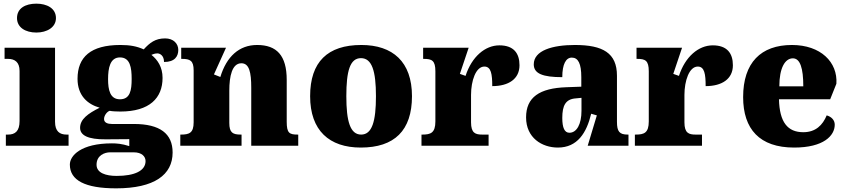

<svg xmlns="http://www.w3.org/2000/svg" viewBox="-20 -797 4641 1050"><path d="M179 -619C236 -619 286 -647 286 -698C286 -752 236 -777 179 -777C119 -777 73 -752 73 -698C73 -647 119 -619 179 -619ZM355 0V-61H344C307 -61 281 -78 281 -131V-536H5V-475H24C60 -475 87 -458 87 -409V-135C87 -79 62 -61 24 -61H12V0Z M615 233C824 233 924 159 924 37C924 -66 855 -119 712 -119H592C569 -119 549 -126 549 -146C549 -166 566 -187 580 -191C591 -188 624 -187 638 -187C798 -187 869 -261 869 -371C869 -430 842 -470 808 -497C816 -500 826 -505 841 -505C854 -505 877 -494 877 -458C936 -458 955 -489 955 -524C955 -558 929 -587 883 -587C829 -587 799 -563 766 -527C728 -544 691 -551 638 -551C476 -551 404 -485 404 -366C404 -275 458 -227 525 -208C461 -176 418 -145 418 -98C418 -57 461 -34 559 -35L687 -36V2C646 -11 618 -13 592 -13C423 -13 362 54 362 103C362 189 445 233 615 233ZM636 -254C582 -254 571 -305 571 -364C571 -425 582 -483 636 -483C692 -483 700 -427 700 -365C700 -304 692 -254 636 -254ZM618 165C559 165 508 149 508 104C508 52 553 36 582 36H711C756 36 776 59 776 84C776 137 716 165 618 165Z M1301 0V-61H1297C1253 -61 1234 -71 1234 -125V-301C1234 -380 1249 -451 1300 -451C1343 -451 1354 -402 1354 -317V0H1611V-61H1607C1562 -61 1548 -70 1548 -131V-360C1548 -494 1493 -551 1386 -551C1288 -551 1219 -488 1185 -376L1150 -390L1216 -536H971V-475H975C1019 -475 1039 -466 1039 -412V-128C1039 -70 1015 -61 970 -61H966V0Z M1953 10C2137 10 2233 -83 2233 -271C2233 -459 2128 -551 1956 -551C1772 -551 1676 -459 1676 -271C1676 -83 1781 10 1953 10ZM1955 -61C1895 -61 1874 -134 1874 -271C1874 -409 1894 -479 1954 -479C2014 -479 2036 -409 2036 -271C2036 -134 2015 -61 1955 -61Z M2652 0V-61H2617C2580 -61 2556 -69 2556 -128V-278C2556 -355 2582 -433 2629 -433C2666 -433 2672 -391 2672 -326C2761 -326 2821 -365 2821 -440C2821 -506 2789 -549 2711 -549C2633 -549 2560 -487 2526 -382L2495 -393L2543 -536H2294V-475H2298C2342 -475 2361 -466 2361 -407V-133C2361 -70 2335 -61 2290 -61H2285V0Z M3031 10C3138 10 3188 -71 3213 -175L3244 -166L3194 0H3417V-61H3413C3368 -61 3354 -77 3354 -131V-383C3354 -507 3277 -551 3124 -551C3001 -551 2899 -521 2899 -445C2899 -394 2949 -375 3055 -375C3055 -446 3075 -482 3107 -482C3142 -482 3159 -449 3159 -375V-323L3078 -320C2930 -315 2857 -265 2857 -155C2857 -43 2944 10 3031 10ZM3094 -71C3067 -71 3055 -99 3055 -152C3055 -220 3073 -255 3129 -259L3160 -262V-191C3160 -118 3134 -71 3094 -71Z M3819 0V-61H3784C3747 -61 3723 -69 3723 -128V-278C3723 -355 3749 -433 3796 -433C3833 -433 3839 -391 3839 -326C3928 -326 3988 -365 3988 -440C3988 -506 3956 -549 3878 -549C3800 -549 3727 -487 3693 -382L3662 -393L3710 -536H3461V-475H3465C3509 -475 3528 -466 3528 -407V-133C3528 -70 3502 -61 3457 -61H3452V0Z M4323 10C4484 10 4545 -55 4545 -115C4545 -141 4526 -159 4501 -166C4479 -113 4441 -74 4373 -74C4287 -74 4243 -129 4240 -254H4520L4554 -339C4562 -457 4468 -551 4311 -551C4141 -551 4044 -454 4044 -266C4044 -91 4134 10 4323 10ZM4242 -325C4242 -425 4273 -478 4316 -478C4356 -478 4373 -424 4373 -325Z"/></svg>

Font: UArctic Serif Black
Style: Regular
Weight: 900
Designer: Customization by Puisto advertising & original work Monotype Design Team
Foundry: Monotype Imaging Inc.
Version: Version 2.004